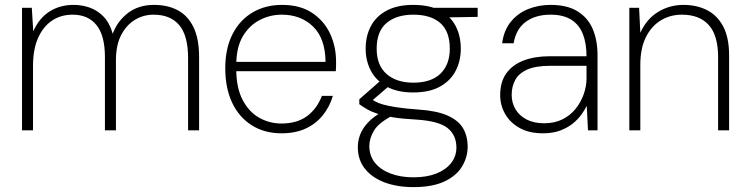

<svg xmlns="http://www.w3.org/2000/svg" viewBox="-20 -533 3061 785"><path d="M70 0V-501H110L116 -405Q140 -459 182.5 -486Q225 -513 281 -513Q315 -513 346.5 -502Q378 -491 403 -465.5Q428 -440 441 -395Q460 -447 503.5 -480Q547 -513 609 -513Q666 -513 707 -491Q748 -469 771 -422Q794 -375 794 -299V0H749V-296Q749 -387 713 -430Q677 -473 608 -473Q566 -473 531 -451.5Q496 -430 475 -389Q454 -348 454 -286V0H409V-299Q409 -388 374.5 -430.5Q340 -473 277 -473Q229 -473 193 -449Q157 -425 136 -378.5Q115 -332 115 -264V0Z M1131 12Q1061 12 1009 -21Q957 -54 929 -113.5Q901 -173 901 -254Q901 -335 930.5 -393Q960 -451 1012.5 -482Q1065 -513 1133 -513Q1207 -513 1256 -480.5Q1305 -448 1329.5 -395.5Q1354 -343 1354 -281Q1354 -272 1354 -263Q1354 -254 1353 -242H933V-280H1311Q1310 -376 1260 -424.5Q1210 -473 1132 -473Q1084 -473 1041.5 -451Q999 -429 972.5 -384Q946 -339 946 -268V-250Q946 -174 972 -124.5Q998 -75 1040 -51.5Q1082 -28 1131 -28Q1194 -28 1235 -58Q1276 -88 1296 -141H1341Q1328 -97 1300 -62Q1272 -27 1230 -7.5Q1188 12 1131 12Z M1670 232Q1604 232 1553 213Q1502 194 1472.5 157.5Q1443 121 1443 69Q1443 43 1452 18.5Q1461 -6 1483 -30.5Q1505 -55 1546 -78L1586 -61Q1528 -31 1509 1Q1490 33 1490 64Q1490 104 1513 132.5Q1536 161 1577 176.5Q1618 192 1670 192Q1725 192 1764 176.5Q1803 161 1824.5 133.5Q1846 106 1846 70Q1846 20 1810.5 -9Q1775 -38 1683 -44Q1627 -47 1589 -53Q1551 -59 1525 -67.5Q1499 -76 1481.5 -86Q1464 -96 1449 -107V-127L1539 -206L1582 -191L1490 -112V-132Q1503 -125 1515 -118Q1527 -111 1547 -105.5Q1567 -100 1601 -94.5Q1635 -89 1692 -85Q1766 -80 1810 -60.5Q1854 -41 1873 -9Q1892 23 1892 67Q1892 109 1869.5 147Q1847 185 1798 208.5Q1749 232 1670 232ZM1669 -155Q1604 -155 1561 -179Q1518 -203 1496.5 -243.5Q1475 -284 1475 -334Q1475 -386 1496.5 -426.5Q1518 -467 1561.5 -490Q1605 -513 1669 -513Q1736 -513 1779 -490Q1822 -467 1843 -426.5Q1864 -386 1864 -334Q1864 -284 1843 -243.5Q1822 -203 1779 -179Q1736 -155 1669 -155ZM1670 -195Q1743 -195 1781 -232Q1819 -269 1819 -334Q1819 -405 1780 -439Q1741 -473 1670 -473Q1601 -473 1560.5 -439Q1520 -405 1520 -334Q1520 -266 1560.5 -230.5Q1601 -195 1670 -195ZM1758 -461 1740 -501H1933V-464Z M2200 12Q2143 12 2104 -10Q2065 -32 2045 -67.5Q2025 -103 2025 -144Q2025 -198 2050 -233Q2075 -268 2120.5 -285.5Q2166 -303 2227 -303H2378Q2378 -356 2363 -394Q2348 -432 2315.5 -452.5Q2283 -473 2231 -473Q2170 -473 2130 -444Q2090 -415 2080 -356H2033Q2040 -409 2068.5 -444Q2097 -479 2139.5 -496Q2182 -513 2231 -513Q2300 -513 2342.5 -486Q2385 -459 2404 -413Q2423 -367 2423 -308V0H2384L2379 -100Q2371 -84 2357 -64.5Q2343 -45 2322 -28Q2301 -11 2271 0.5Q2241 12 2200 12ZM2205 -29Q2248 -29 2280.5 -45.5Q2313 -62 2334.5 -89.5Q2356 -117 2367 -149Q2378 -181 2378 -212V-264H2230Q2170 -264 2135.5 -248.5Q2101 -233 2086.5 -206Q2072 -179 2072 -145Q2072 -113 2087.5 -86.5Q2103 -60 2133 -44.5Q2163 -29 2205 -29Z M2553 0V-501H2593L2598 -399Q2624 -456 2671 -484.5Q2718 -513 2774 -513Q2829 -513 2871 -491.5Q2913 -470 2937 -424.5Q2961 -379 2961 -306V0H2916V-299Q2916 -388 2878 -430.5Q2840 -473 2768 -473Q2720 -473 2681.5 -449.5Q2643 -426 2620.5 -380.5Q2598 -335 2598 -268V0Z"/></svg>

Font: DM Sans 17pt ExtraLight
Style: Regular
Weight: 250
Version: Version 4.004;gftools[0.9.30]